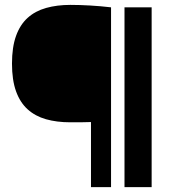

<svg xmlns="http://www.w3.org/2000/svg" viewBox="-20 -765 726 785"><path d="M434 0H352V-266Q326 -265 308 -265Q290 -265 267 -265Q212 -265 168 -277.5Q124 -290 93 -318Q62 -346 45.5 -392Q29 -438 29 -505Q29 -572 45.5 -618Q62 -664 93 -692Q124 -720 168.5 -732.5Q213 -745 268 -745Q305 -745 348.5 -742.5Q392 -740 434 -735ZM600 0H489V-735H600Z"/></svg>

Font: Encode Sans Normal
Style: ExtraBold
Weight: 800
Designer: Pablo Impallari, Andres Torresi
Foundry: Pablo Impallari, Andres Torresi
Version: Version 1.000; ttfautohint (v1.00) -l 8 -r 50 -G 200 -x 14 -